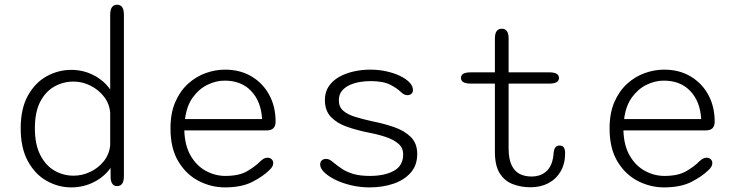

<svg xmlns="http://www.w3.org/2000/svg" viewBox="-20 -782 3135 812"><path d="M475 5Q451.5 5 448 -27L447.5 -72Q421.5 -34.5 377.2 -12Q333 10.5 281 10.5Q227 10.5 178 -16.8Q129 -44 98.2 -99.8Q67.5 -155.5 67.5 -239Q67.5 -323 98.2 -378Q129 -433 178 -459.8Q227 -486.5 281 -486.5Q332.5 -486.5 376.2 -463.8Q420 -441 446 -403.5V-720.5Q446 -741 453.5 -751.5Q461 -762 475 -762Q504 -762 504 -720.5V-36.5Q504 5 475 5ZM446 -167V-305Q443 -343.5 419.5 -373.5Q396 -403.5 361.8 -420.2Q327.5 -437 291.5 -437Q247.5 -437 210.2 -416.2Q173 -395.5 150.2 -352Q127.5 -308.5 127.5 -239Q127.5 -171.5 150.2 -126.8Q173 -82 210.2 -60.5Q247.5 -39 291.5 -39Q327.5 -39 361.5 -55Q395.5 -71 418.8 -100Q442 -129 446 -167Z M931 10.5Q873.5 10.5 820.8 -16.5Q768 -43.5 734.5 -98.8Q701 -154 701 -239Q701 -303.5 721.2 -350.2Q741.5 -397 775 -427.5Q808.5 -458 849.5 -472.8Q890.5 -487.5 931.5 -487.5Q995.5 -487.5 1043.8 -458.8Q1092 -430 1118.8 -380.5Q1145.5 -331 1145.5 -268Q1145.5 -249 1136.2 -239.8Q1127 -230.5 1108 -230.5H759.5Q761.5 -166.5 786.2 -123.8Q811 -81 850.2 -59.5Q889.5 -38 933 -38Q991 -38 1025.2 -58Q1059.5 -78 1080 -99Q1088 -106.5 1095.2 -110.8Q1102.5 -115 1111.5 -115Q1121.5 -115 1128.5 -108.8Q1135.5 -102.5 1135.5 -92Q1135.5 -84 1131.2 -76.8Q1127 -69.5 1118.5 -62Q1093 -36.5 1047.5 -13Q1002 10.5 931 10.5ZM762.5 -278.5H1088.5Q1084 -353.5 1042.2 -397.2Q1000.5 -441 930 -441Q893.5 -441 857.5 -423.5Q821.5 -406 795.5 -370.2Q769.5 -334.5 762.5 -278.5Z M1543 10.5Q1502.5 10.5 1464.8 1.5Q1427 -7.5 1397.8 -22Q1368.5 -36.5 1351.2 -53.5Q1334 -70.5 1334 -86Q1334 -97 1340.8 -103.5Q1347.5 -110 1359 -110Q1367.5 -110 1374.8 -106Q1382 -102 1392.5 -93Q1408 -80 1427.5 -67.2Q1447 -54.5 1475 -46.2Q1503 -38 1544 -38Q1606.5 -38 1645.8 -59.5Q1685 -81 1685 -129Q1685 -157 1664.5 -174.5Q1644 -192 1610 -203.2Q1576 -214.5 1535 -222Q1488.5 -231.5 1447 -246Q1405.5 -260.5 1379.8 -287.2Q1354 -314 1354 -359Q1354 -393 1370.5 -417.2Q1387 -441.5 1414.8 -457Q1442.5 -472.5 1476.8 -480Q1511 -487.5 1546 -487.5Q1582 -487.5 1614.5 -480.2Q1647 -473 1672.2 -460.8Q1697.5 -448.5 1712 -433.2Q1726.5 -418 1726.5 -401.5Q1726.5 -391.5 1720 -385.5Q1713.5 -379.5 1703 -379.5Q1695 -379.5 1689 -382.8Q1683 -386 1674.5 -393.5Q1660.5 -408 1630.8 -423.5Q1601 -439 1546.5 -439Q1526.5 -439 1503.5 -435.5Q1480.5 -432 1459.8 -422.8Q1439 -413.5 1426 -397.8Q1413 -382 1413 -358Q1413 -330 1431.5 -313.8Q1450 -297.5 1482 -287.8Q1514 -278 1554.5 -269Q1603 -259.5 1646.5 -244.5Q1690 -229.5 1717.2 -202.8Q1744.5 -176 1744.5 -130.5Q1744.5 -83 1717 -51.8Q1689.5 -20.5 1643.8 -5Q1598 10.5 1543 10.5Z M1970 -428.5Q1929.5 -428.5 1929.5 -452.5Q1929.5 -476 1970 -476H2073V-619.5Q2073 -660.5 2102.5 -660.5Q2131 -660.5 2131 -619.5V-476H2303.5Q2344 -476 2344 -452.5Q2344 -428.5 2303.5 -428.5H2131V-154.5Q2131 -109.5 2143.8 -83.2Q2156.5 -57 2178.2 -46.2Q2200 -35.5 2227.5 -35.5Q2269.5 -35.5 2294.2 -61Q2319 -86.5 2321.5 -138Q2323 -150 2328.5 -158.2Q2334 -166.5 2346.5 -166.5Q2359.5 -166.5 2364.8 -158Q2370 -149.5 2370 -134.5Q2370 -89.5 2351 -57Q2332 -24.5 2299 -7.2Q2266 10 2224 10Q2182.5 10 2148 -3.5Q2113.5 -17 2093.2 -49.5Q2073 -82 2073 -139.5V-428.5Z M2788 10.5Q2730.5 10.5 2677.8 -16.5Q2625 -43.5 2591.5 -98.8Q2558 -154 2558 -239Q2558 -303.5 2578.2 -350.2Q2598.5 -397 2632 -427.5Q2665.5 -458 2706.5 -472.8Q2747.5 -487.5 2788.5 -487.5Q2852.5 -487.5 2900.8 -458.8Q2949 -430 2975.8 -380.5Q3002.5 -331 3002.5 -268Q3002.5 -249 2993.2 -239.8Q2984 -230.5 2965 -230.5H2616.5Q2618.5 -166.5 2643.2 -123.8Q2668 -81 2707.2 -59.5Q2746.5 -38 2790 -38Q2848 -38 2882.2 -58Q2916.5 -78 2937 -99Q2945 -106.5 2952.2 -110.8Q2959.5 -115 2968.5 -115Q2978.5 -115 2985.5 -108.8Q2992.5 -102.5 2992.5 -92Q2992.5 -84 2988.2 -76.8Q2984 -69.5 2975.5 -62Q2950 -36.5 2904.5 -13Q2859 10.5 2788 10.5ZM2619.5 -278.5H2945.5Q2941 -353.5 2899.2 -397.2Q2857.5 -441 2787 -441Q2750.5 -441 2714.5 -423.5Q2678.5 -406 2652.5 -370.2Q2626.5 -334.5 2619.5 -278.5Z"/></svg>

Font: Sono ExtraLight Monospace Light
Style: Regular
Weight: 300
Version: Version 2.112